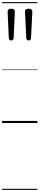

<svg xmlns="http://www.w3.org/2000/svg" viewBox="-20 -1161 373 1812"><path d="M86 -779Q75 -779 69.5 -786Q64 -793 63 -803L52 -1049Q51 -1062 59.5 -1070.5Q68 -1079 86 -1079Q104 -1079 112.5 -1070.5Q121 -1062 120 -1049L109 -805Q108 -794 102.5 -786.5Q97 -779 86 -779ZM250 -779Q239 -779 234 -786Q229 -793 228 -803L216 -1049Q215 -1062 223.5 -1070.5Q232 -1079 250 -1079Q269 -1079 277.5 -1070.5Q286 -1062 285 -1049L273 -805Q272 -794 267 -786.5Q262 -779 250 -779ZM0 621H333V631H0ZM0 -20H333V0H0ZM0 -505H333V-500H0ZM0 -1141H333V-1131H0Z"/></svg>

Font: Playwrite BR Guides
Style: Regular
Weight: 400
Designer: Veronika Burian, José Scaglione
Foundry: TypeTogether
Version: Version 1.003